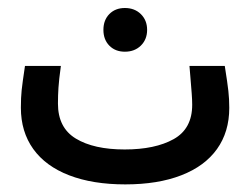

<svg xmlns="http://www.w3.org/2000/svg" viewBox="-20 -488 640 492"><path d="M33.5 -212Q33.5 -238 35.5 -257Q37.5 -276 44 -319H136Q131 -283 129.8 -263.2Q128.5 -243.5 128.5 -222.5Q128.5 -160.5 174.5 -132.8Q220.5 -105 299.5 -105Q377.5 -105 425 -131.5Q472.5 -158 472.5 -219.5Q472.5 -232.5 471.2 -249.2Q470 -266 468 -289L465.5 -319H556Q563 -275 565.2 -254.8Q567.5 -234.5 567.5 -211.5Q567.5 -150 536 -106Q504.5 -62 444.5 -38.8Q384.5 -15.5 301 -15.5Q217.5 -15.5 157.2 -38.8Q97 -62 65.2 -106.2Q33.5 -150.5 33.5 -212ZM245 -411.5Q245 -436.5 260.2 -452Q275.5 -467.5 300 -467.5Q325 -467.5 341 -451.8Q357 -436 357 -411.5Q357 -387 341 -371.2Q325 -355.5 300 -355.5Q275.5 -355.5 260.2 -371Q245 -386.5 245 -411.5Z"/></svg>

Font: JuliaMono Medium
Style: Regular
Weight: 500
Monospace: yes
Designer: cormullion
Foundry: corm
Version: Version 0.054; ttfautohint (v1.8.4)